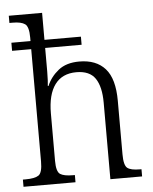

<svg xmlns="http://www.w3.org/2000/svg" viewBox="-54 -805 676 850"><g transform="rotate(-5 284.5 -380.0)"><path d="M16 0V-32H28Q69 -32 86 -43.5Q103 -55 103 -105V-604H18V-640H103V-656Q103 -704 86 -716Q69 -728 32 -728H17V-760H165V-640H327V-604H165V-499Q165 -480 164 -460.5Q163 -441 162 -435H165Q182 -475 217 -503Q252 -531 310 -531Q385 -531 425 -486Q465 -441 465 -343V-105Q465 -56 480.5 -44Q496 -32 535 -32H543V0H402V-340Q402 -411 377 -448Q352 -485 293 -485Q230 -485 197.5 -441Q165 -397 165 -313V-102Q165 -54 182 -43Q199 -32 238 -32H247V0Z"/></g></svg>

Font: Noto Serif Hebrew SemiCondensed Light
Style: Regular
Weight: 300
Width: 4
Designer: Monotype Design Team
Foundry: Monotype Imaging Inc.
Version: Version 2.004; ttfautohint (v1.8.4.7-5d5b)